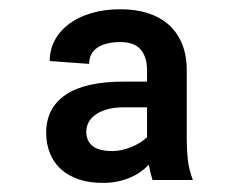

<svg xmlns="http://www.w3.org/2000/svg" viewBox="-20 -742 527 424"><path d="M253.9 -561.8H304.7V-586.6Q304.7 -616.5 290.5 -632.8Q276.3 -649.1 246.1 -649.1Q213.1 -649.1 195 -636.7Q176.8 -624.3 176.8 -600.9L89.8 -607.2Q89.8 -632.1 101 -653.1Q112.2 -674 132.6 -689.3Q153.1 -704.5 182 -713.1Q210.9 -721.6 246.1 -721.6Q279.1 -721.6 306.1 -713.1Q333.1 -704.5 352.3 -687.7Q371.4 -670.8 381.9 -645.6Q392.4 -620.4 392.4 -586.6V-433.2Q392.4 -412.3 394.7 -390.1Q397 -367.9 405.9 -344.5H316.8Q314.3 -352.3 312.3 -360.6Q310.4 -369 308.6 -378.2Q300.8 -370 290.7 -362.7Q280.5 -355.5 267.9 -350Q255.3 -344.5 240.1 -341.3Q224.8 -338.1 206.7 -338.1Q176.8 -338.1 153.6 -346.1Q130.3 -354 114.5 -368.4Q98.7 -382.8 90.4 -403.4Q82 -424 82 -448.9Q82 -503.2 124.6 -532.5Q167.3 -561.8 253.9 -561.8ZM170.5 -451Q170.5 -431.1 184.3 -419.7Q198.2 -408.4 229 -408.4Q239 -408.4 249.6 -410.9Q260.3 -413.4 270.2 -417.4Q280.2 -421.5 289.1 -427Q297.9 -432.5 304.7 -438.9V-505H253.9Q232.2 -505 216.6 -500.5Q201 -496.1 190.7 -488.6Q180.4 -481.2 175.4 -471.4Q170.5 -461.6 170.5 -451Z"/></svg>

Font: Cannonade
Style: Bold
Weight: 700
Designer: Rasmus Andersson
Foundry: rsms
Version: Version 3.012;git-f93a4a705